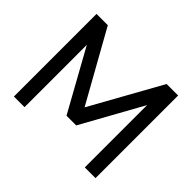

<svg xmlns="http://www.w3.org/2000/svg" viewBox="-157 -963 1203 1203"><g transform="rotate(45 445.0 -361.0)"><path d="M177 -547V5H83V-727H183L444 -260L704 -727H806V5H711V-547L487 -143H401Z"/></g></svg>

Font: SUITE SemiBold
Style: Regular
Weight: 600
Designer: Sun
Foundry: Sun
Version: Version 2.040